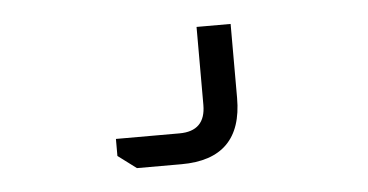

<svg xmlns="http://www.w3.org/2000/svg" viewBox="-30 -71 559 292"><g transform="rotate(-5 250.0 75.0)"><path d="M141 131H238Q278 131 278 91V-28H330V85Q330 178 237 178H169L141 157Z"/></g></svg>

Font: Oxanium ExtraLight Light
Style: Regular
Weight: 300
Version: Version 2.000